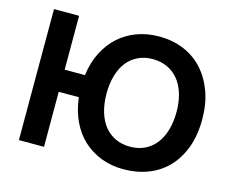

<svg xmlns="http://www.w3.org/2000/svg" viewBox="-101 -856 1206 1005"><g transform="rotate(15 502.5 -354.0)"><path d="M642 6Q576 6 520.5 -15.5Q465 -37 423 -76Q381 -115 354.5 -171.5Q328 -228 320 -298H211V0H75V-710H211V-418H321Q330 -488 358 -543Q386 -598 428.5 -636Q471 -674 526 -694Q581 -714 645 -714Q719 -714 779.5 -688.5Q840 -663 883 -615.5Q926 -568 950 -501.5Q974 -435 974 -353Q974 -266 949 -199Q924 -132 880 -86.5Q836 -41 775 -17.5Q714 6 642 6ZM644 -117Q690 -117 725.5 -134.5Q761 -152 785 -183.5Q809 -215 821.5 -259Q834 -303 834 -356Q834 -410 820.5 -454Q807 -498 782.5 -528Q758 -558 722.5 -574.5Q687 -591 643 -591Q598 -591 562.5 -573.5Q527 -556 503.5 -525.5Q480 -495 467.5 -451Q455 -407 455 -354Q455 -300 468 -256Q481 -212 505 -181.5Q529 -151 564.5 -134Q600 -117 644 -117Z"/></g></svg>

Font: Rising Sun
Style: Bold
Weight: 700
Designer: Matt McInerney, Pablo Impallari, Rodrigo Fuenzalida (Raleway font), Stephen Hutchings (Greek), Cristiano Sobral (main ch
Foundry: The Rising Sun Project Authors
Version: Version 4.327; ttfautohint (v1.8.4.7-5d5b-dirty)